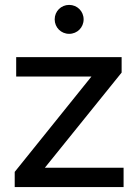

<svg xmlns="http://www.w3.org/2000/svg" viewBox="-20 -763 561 783"><path d="M484 0V-79H163L476 -467V-530H46V-451H353L40 -62V0ZM262 -625C295 -625 321 -651 321 -684C321 -717 295 -743 262 -743C229 -743 203 -717 203 -684C203 -651 229 -625 262 -625Z"/></svg>

Font: Malon Grotesk Med
Style: Regular
Weight: 500
Designer: Julieta Ulanovsky
Foundry: Julieta Ulanovsky
Version: Version 7.200